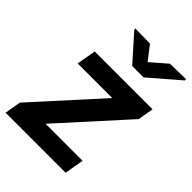

<svg xmlns="http://www.w3.org/2000/svg" viewBox="-232 -853 954 954"><g transform="rotate(45 244.5 -376.0)"><path d="M425.3 -101.6 407.7 0H21.5L39.6 -101.6ZM476.1 -445.3 73.2 0H-14.2L0.5 -85.4L401.4 -528.3H490.2ZM444.3 -528.3 426.8 -426.3H65.9L84 -528.3ZM250.5 -750 307.1 -676.8 391.1 -749.5 502 -752 502.4 -743.2 346.7 -608.9H266.6L146.5 -743.7L146 -752Z"/></g></svg>

Font: Roboto SemiBold
Style: Italic
Weight: 600
Designer: Christian Robertson
Foundry: Google
Version: Version 3.009; 2024